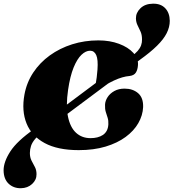

<svg xmlns="http://www.w3.org/2000/svg" viewBox="-58 -801 941 1041"><path d="M127.5 -101.5 654 -495Q676 -510.5 688.8 -525.2Q701.5 -540 707 -555.2Q712.5 -570.5 712 -587.5Q712 -612.5 703.8 -630.2Q695.5 -648 687.5 -664.5Q679.5 -681 679 -701Q678.5 -732 703.5 -756.2Q728.5 -780.5 771 -781Q813.5 -782 837.8 -756.5Q862 -731 862.5 -688Q862.5 -654.5 845.8 -621.2Q829 -588 793.2 -552.8Q757.5 -517.5 699.5 -476L183.5 -91Q151 -69 133.8 -49Q116.5 -29 110.2 -9.8Q104 9.5 104 28.5Q104 52.5 113 70Q122 87.5 131 104.2Q140 121 140 143.5Q140.5 174 116.2 196.5Q92 219 55 219.5Q15 220 -11.5 194.8Q-38 169.5 -38.5 122.5Q-38.5 76.5 -2 20Q34.5 -36.5 127.5 -101.5ZM529.5 -127Q530.5 -147.5 525.5 -162.8Q520.5 -178 515.5 -194.2Q510.5 -210.5 511.5 -233.5Q512.5 -254.5 525.5 -274.5Q538.5 -294.5 562 -307.5Q585.5 -320.5 617.5 -320.5Q662 -320.5 690.8 -295.8Q719.5 -271 718 -220.5Q716 -175.5 692 -133.5Q668 -91.5 623.2 -58.5Q578.5 -25.5 514.5 -6.2Q450.5 13 369 13Q254.5 13 183.8 -25.5Q113 -64 85.8 -132Q58.5 -200 74.5 -288Q86.5 -353.5 122.2 -407.5Q158 -461.5 212 -500.5Q266 -539.5 333.2 -560.8Q400.5 -582 475.5 -582Q537.5 -582 587.2 -563.5Q637 -545 665 -514.2Q693 -483.5 690 -447.5Q688.5 -423.5 678.8 -407.8Q669 -392 644.5 -389Q606.5 -386 560 -364.5Q513.5 -343 450.5 -298Q455.5 -318.5 461.2 -348.2Q467 -378 470.5 -423.5Q474.5 -478.5 463.8 -502.2Q453 -526 430.5 -526Q407 -526 383.8 -504Q360.5 -482 341.2 -435.2Q322 -388.5 311 -313Q298.5 -227 310.5 -168.8Q322.5 -110.5 354.2 -81.2Q386 -52 433 -52Q452.5 -52 469.5 -56.2Q486.5 -60.5 499.8 -69.2Q513 -78 520.8 -92.5Q528.5 -107 529.5 -127Z"/></svg>

Font: Fraunces
Style: Italic
Weight: 900
Italic angle: -16°
Version: Version 1.000;[0bf87f6ff]